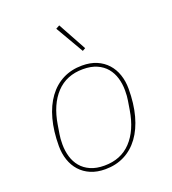

<svg xmlns="http://www.w3.org/2000/svg" viewBox="-140 -866 879 983"><g transform="rotate(-20 300.0 -374.5)"><path d="M266 12Q221 12 187 -2.5Q153 -17 129.5 -43Q106 -69 94 -104.5Q82 -140 82 -181Q82 -262 99.5 -326.5Q117 -391 150 -436Q183 -481 229.5 -504.5Q276 -528 334 -528Q379 -528 413 -513.5Q447 -499 470.5 -473Q494 -447 506 -411.5Q518 -376 518 -335Q518 -254 500.5 -189.5Q483 -125 450 -80Q417 -35 370.5 -11.5Q324 12 266 12ZM268 -7Q358 -7 413.5 -66Q469 -125 486 -230L494 -279Q496 -293 497 -303.5Q498 -314 498 -333Q498 -369 488.5 -401Q479 -433 459 -457Q439 -481 407.5 -495Q376 -509 332 -509Q242 -509 186.5 -450Q131 -391 114 -286L106 -237Q104 -223 103 -212.5Q102 -202 102 -183Q102 -147 111.5 -115Q121 -83 141 -59Q161 -35 192.5 -21Q224 -7 268 -7ZM275 -750 295 -761 380 -606 364 -597Z"/></g></svg>

Font: IBM Plex Mono Thin
Style: Italic
Weight: 100
Italic angle: -9°
Monospace: yes
Designer: Mike Abbink, Paul van der Laan, Pieter van Rosmalen
Foundry: Bold Monday
Version: Version 2.3